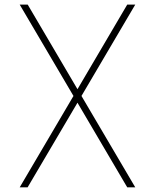

<svg xmlns="http://www.w3.org/2000/svg" viewBox="-20 -798 660 818"><path d="M64 -778.3H98.1L310.1 -418L522 -778.3H556.2L327.1 -389.2L556.2 0H522L310.1 -360.4L97.7 0H64L293 -389.2Z"/></svg>

Font: Cherry
Style: Light
Weight: 300
Designer: Amin Abedi
Version: Version 1.00 ; ttfautohint (v1.6)